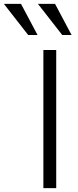

<svg xmlns="http://www.w3.org/2000/svg" viewBox="-133 -967 399 987"><path d="M90 0V-710H156V0ZM12 -787H60L-25 -947H-113ZM187 -787H235L150 -947H62Z"/></svg>

Font: Rising Sun Light
Style: Regular
Weight: 300
Designer: Matt McInerney, Pablo Impallari, Rodrigo Fuenzalida (Raleway font), Stephen Hutchings (Greek), Cristiano Sobral (main ch
Foundry: The Rising Sun Project Authors
Version: Version 4.327; ttfautohint (v1.8.4.7-5d5b-dirty)